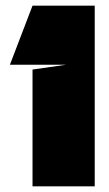

<svg xmlns="http://www.w3.org/2000/svg" viewBox="-20 -659 385 679"><path d="M95 -413 213 -430H80H15L95 -639H315V0H95Z"/></svg>

Font: Banana Brick
Style: Regular
Weight: 400
Designer: artmaker
Foundry: artmaker
Version: Version 4.000 2011 initial release